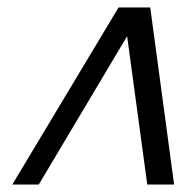

<svg xmlns="http://www.w3.org/2000/svg" viewBox="-20 -495 502 515"><path d="M447 0H375L321 -398L84 0H13L298 -475H383Z"/></svg>

Font: Coval
Style: ExtraLight Italic
Weight: 200
Foundry: Context Ltd
Version: Version 001.000